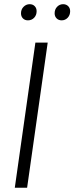

<svg xmlns="http://www.w3.org/2000/svg" viewBox="-20 -886 351 906"><path d="M111.8 -790Q97.2 -790 88.1 -799.3Q79.1 -808.6 79.1 -823.2Q79.1 -841.8 91.3 -854Q103.5 -866.2 120.1 -866.2Q134.8 -866.2 143.8 -856.9Q152.8 -847.7 152.8 -833Q152.8 -814.5 141.1 -802.2Q129.4 -790 111.8 -790ZM271 -790Q256.3 -790 247.1 -799.3Q237.8 -808.6 237.8 -823.2Q237.8 -841.8 249.5 -854Q261.2 -866.2 277.8 -866.2Q292.5 -866.2 301.8 -856.9Q311 -847.7 311 -833Q311 -814.5 299.3 -802.2Q287.6 -790 271 -790ZM205.1 -685.1 107.9 0H49.8L147 -685.1Z"/></svg>

Font: Fira Sans Compressed Light
Style: Italic
Weight: 300
Width: 3
Italic angle: -8°
Designer: Carrois Corporate & Edenspiekermann AG
Foundry: Carrois Corporate GbR & Edenspiekermann AG
Version: Version 4.203;PS 004.203;hotconv 1.0.88;makeotf.lib2.5.64775